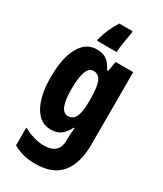

<svg xmlns="http://www.w3.org/2000/svg" viewBox="-245 -854 1000 1181"><g transform="rotate(30 255.5 -263.0)"><path d="M197 -560Q236 -560 263 -542.5Q290 -525 313 -480H321L333 -550H458V-37Q458 96 400 168Q342 240 214 240Q168 240 130.5 230Q93 220 59 200V74Q101 96 137.5 106Q174 116 210 116Q257 116 285 93Q313 70 313 14V6Q313 -11 314.5 -33Q316 -55 318 -72H313Q291 -29 263 -9.5Q235 10 193 10Q119 10 76.5 -65Q34 -140 34 -271Q34 -407 77 -483.5Q120 -560 197 -560ZM243 -435Q181 -435 181 -269Q181 -115 244 -115Q280 -115 296.5 -148.5Q313 -182 313 -254V-282Q313 -363 296.5 -399Q280 -435 243 -435ZM329 -753Q321 -711 315 -672.5Q309 -634 308 -606H169V-617Q189 -694 234 -766H329Z"/></g></svg>

Font: Noto Sans Myanmar UI ExtraCondensed ExtraBold
Style: Regular
Weight: 800
Width: 2
Designer: Monotype Design Team
Foundry: Monotype Imaging Inc.
Version: Version 2.103; ttfautohint (v1.8.4.7-5d5b)